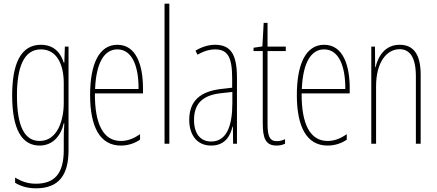

<svg xmlns="http://www.w3.org/2000/svg" viewBox="-20 -780 2372 1042"><path d="M202 -537C92 -537 46 -433 46 -262C46 -76 100 10 195 10C266 10 311 -43 326 -111H329C326 -70 326 -43 326 -12V35C326 163 275 217 175 217C130 217 98 205 62 184V212C95 232 132 242 175 242C297 242 352 173 352 35V-527H332L329 -440H326C311 -489 276 -537 202 -537ZM202 -512C291 -512 326 -426 326 -329V-221C326 -126 291 -15 195 -15C114 -15 72 -93 72 -262C72 -411 107 -512 202 -512Z M617 -537C516 -537 469 -429 469 -264C469 -94 521 10 636 10C677 10 712 -3 740 -22V-52C705 -27 671 -15 636 -15C541 -15 494 -106 495 -273H756V-301C756 -421 722 -537 617 -537ZM617 -512C700 -512 733 -414 732 -297H496C502 -442 547 -512 617 -512Z M899 0V-760H873V0Z M1146 -537C1112 -537 1073 -525 1041 -505L1052 -483C1089 -505 1122 -512 1146 -512C1213 -512 1240 -475 1240 -355V-304L1179 -297C1069 -284 1007 -234 1007 -129C1007 -57 1042 10 1126 10C1202 10 1230 -43 1242 -93H1244L1245 0H1266V-358C1266 -489 1230 -537 1146 -537ZM1178 -274 1241 -281V-220C1241 -97 1210 -12 1126 -12C1068 -12 1033 -54 1033 -129C1033 -217 1079 -263 1178 -274Z M1482 -14C1442 -14 1432 -44 1432 -108V-503H1531V-527H1432V-656H1411L1404 -528L1356 -521V-503H1406V-112C1406 -32 1420 10 1481 10C1500 10 1514 6 1527 0V-25C1517 -19 1499 -14 1482 -14Z M1739 -537C1638 -537 1591 -429 1591 -264C1591 -94 1643 10 1758 10C1799 10 1834 -3 1862 -22V-52C1827 -27 1793 -15 1758 -15C1663 -15 1616 -106 1617 -273H1878V-301C1878 -421 1844 -537 1739 -537ZM1739 -512C1822 -512 1855 -414 1854 -297H1618C1624 -442 1669 -512 1739 -512Z M2149 -537C2069 -537 2032 -474 2018 -415H2016L2015 -527H1995V0H2021V-311C2021 -445 2080 -513 2149 -513C2203 -513 2237 -471 2237 -365V0H2263V-375C2263 -488 2222 -537 2149 -537Z"/></svg>

Font: Noto Sans Devanagari ExtraCondensed Thin
Style: Regular
Weight: 100
Width: 2
Designer: Jelle Bosma - Monotype Design Team
Foundry: Monotype Imaging Inc.
Version: Version 2.004